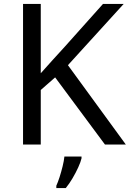

<svg xmlns="http://www.w3.org/2000/svg" viewBox="-20 -734 659 975"><path d="M619 0H513L260 -341L187 -277V0H97V-714H187V-362Q217 -396 248 -430Q279 -464 310 -498L503 -714H608L325 -403ZM394 70Q390 88 377.5 115.5Q365 143 348.5 171Q332 199 314 221H266V209Q274 192 282.5 165.5Q291 139 298 110.5Q305 82 307 61H394Z"/></svg>

Font: Noto Sans Lepcha
Style: Regular
Weight: 400
Designer: Monotype Design Team
Foundry: Monotype Imaging Inc.
Version: Version 2.006; ttfautohint (v1.8.4.7-5d5b)